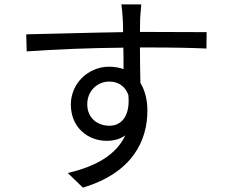

<svg xmlns="http://www.w3.org/2000/svg" viewBox="-20 -809 1040 878"><path d="M480 -234C425 -234 379 -270 379 -332C379 -396 428 -436 479 -436C518 -436 551 -418 567 -375C576 -281 538 -234 480 -234ZM633 -592C778 -592 868 -590 924 -587L925 -662C877 -662 755 -663 635 -663H620C620 -689 621 -712 621 -727L626 -789H535C537 -777 540 -748 541 -727C542 -713 543 -690 543 -662C396 -660 210 -654 100 -652L102 -574C226 -583 394 -590 544 -591C545 -557 545 -522 545 -493C525 -500 503 -504 479 -504C385 -504 304 -429 304 -331C304 -224 384 -165 468 -165C501 -165 529 -173 553 -190C512 -102 420 -48 290 -18L359 49C589 -20 654 -169 654 -303C654 -352 643 -396 622 -430C621 -475 620 -536 620 -592Z"/></svg>

Font: Noto Sans CJK SC Regular
Style: Regular
Weight: 400
Designer: Ryoko NISHIZUKA (kana & ideographs); Paul D. Hunt (Latin, Greek & Cyrillic); Wenlong ZHANG (bopomofo); Sandoll Communica
Foundry: Adobe Systems Incorporated
Version: Version 1.004;PS 1.004;hotconv 1.0.82;makeotf.lib2.5.63406